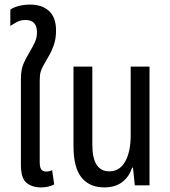

<svg xmlns="http://www.w3.org/2000/svg" viewBox="-20 -807 741 836"><path d="M158 9Q120 9 95.5 -11Q71 -31 71 -89V-459Q71 -485 74 -501.5Q77 -518 84.5 -534.5Q92 -551 106 -575Q123 -604 132 -623.5Q141 -643 141 -666Q141 -720 91 -720Q70 -720 53.5 -711Q37 -702 25 -694V-765Q35 -773 58 -780Q81 -787 112 -787Q163 -787 193.5 -759Q224 -731 224 -674Q224 -637 213.5 -608.5Q203 -580 189 -557Q177 -536 169 -522Q161 -508 157 -494Q153 -480 153 -457V-100Q153 -78 160 -69Q167 -60 180 -60Q195 -60 207 -66L216 -4Q203 3 188 6Q173 9 158 9Z M434 9Q370 9 335 -34Q300 -77 300 -171V-517H382V-177Q382 -61 456 -61Q501 -61 525 -103.5Q549 -146 549 -218V-517H631V0H567L559 -77H555Q543 -38 512.5 -14.5Q482 9 434 9Z"/></svg>

Font: Noto Sans Thai UI ExtCond
Style: Regular
Weight: 400
Width: 2
Designer: Monotype Design Team
Foundry: Monotype Imaging Inc.
Version: Version 2.000